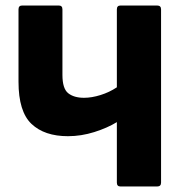

<svg xmlns="http://www.w3.org/2000/svg" viewBox="-20 -675 658 695"><path d="M226 -182Q141 -182 94 -226.5Q47 -271 47 -379V-641Q47 -655 60 -655H193Q206 -655 206 -641V-404Q206 -354 227 -337.5Q248 -321 284 -321Q312 -321 344 -331Q376 -341 403 -359V-641Q403 -655 416 -655H549Q563 -655 563 -641V-14Q563 0 549 0H416Q403 0 403 -14V-233Q369 -212 321.5 -197Q274 -182 226 -182Z"/></svg>

Font: Sofia Sans Semi Condensed Black
Style: Regular
Weight: 900
Designer: Botio Nikoltchev, Ani Petrova
Foundry: lettersoup
Version: Version 4.100; ttfautohint (v1.8.4.7-5d5b)